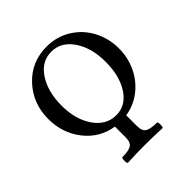

<svg xmlns="http://www.w3.org/2000/svg" viewBox="-186 -803 933 933"><g transform="rotate(-45 280.0 -336.5)"><path d="M161.1 2.9Q155.3 2.9 155.3 -16.1Q155.3 -35.2 161.1 -35.2Q204.1 -35.2 222.2 -46.4Q240.2 -57.6 240.2 -91.8V-166Q149.9 -180.2 93.5 -252.2Q37.1 -324.2 37.1 -420.9Q37.1 -527.3 106.4 -601.6Q175.8 -675.8 280.8 -675.8Q349.1 -675.8 405 -641.4Q460.9 -606.9 491.9 -548.6Q522.9 -490.2 522.9 -420.9Q522.9 -357.9 497.1 -303.2Q471.2 -248.5 424.3 -211.9Q377.4 -175.3 317.9 -166V-91.8Q317.9 -57.6 336.4 -46.4Q355 -35.2 397.9 -35.2Q403.8 -35.2 403.8 -16.1Q403.8 2.9 397.9 2.9Q337.9 0 279.8 0Q219.7 0 161.1 2.9ZM284.2 -200.2Q350.6 -200.2 390.9 -262.2Q431.2 -324.2 431.2 -420.9Q431.2 -516.1 388.7 -579.1Q346.2 -642.1 278.8 -642.1Q211.4 -642.1 170.2 -579.3Q128.9 -516.6 128.9 -420.9Q128.9 -325.7 172.6 -262.9Q216.3 -200.2 284.2 -200.2Z"/></g></svg>

Font: Junicode SmCond
Style: Regular
Weight: 400
Width: 4
Designer: Peter S. Baker
Version: Version 2.206